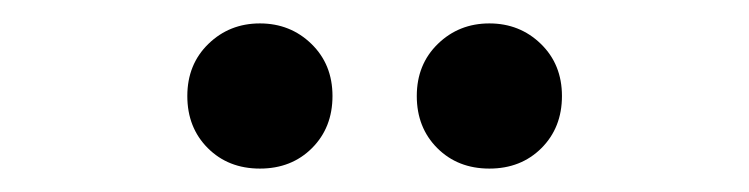

<svg xmlns="http://www.w3.org/2000/svg" viewBox="-20 -761 640 164"><path d="M442.5 -634.5Q425 -617 398 -617Q371 -617 353.5 -634.5Q336 -652 336 -679Q336 -706 354 -723.5Q372 -741 398 -741Q424 -741 442 -723.5Q460 -706 460 -679Q460 -652 442.5 -634.5ZM157.5 -634.5Q140 -652 140 -679Q140 -706 158 -723.5Q176 -741 202 -741Q228 -741 246 -723.5Q264 -706 264 -679Q264 -652 246.5 -634.5Q229 -617 202 -617Q175 -617 157.5 -634.5Z"/></svg>

Font: Belfius21
Style: Bold
Weight: 700
Designer: Montserrat's base design by Julieta Ulanovsky, modified by Coast SPRL for Belfius Bank NV.
Foundry: Montserrat's base design by Julieta Ulanovsky, modified by Coast SPRL for Belfius Bank NV.
Version: Version 2.000;FEAKit 1.0